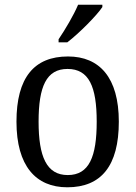

<svg xmlns="http://www.w3.org/2000/svg" viewBox="-20 -786 576 816"><path d="M229 -619V-606H266C317 -645 392 -721 415 -756V-766H312C293 -721 258 -662 229 -619ZM266 10C410 10 485 -81 485 -269C485 -456 403 -546 269 -546C125 -546 50 -456 50 -269C50 -81 132 10 266 10ZM268 -42C178 -42 144 -120 144 -269C144 -418 177 -493 267 -493C358 -493 391 -418 391 -269C391 -120 359 -42 268 -42Z"/></svg>

Font: Noto Serif Georgian SemiCondensed
Style: Regular
Weight: 400
Width: 4
Designer: Monotype Design Team, Akaki Razmadze
Foundry: Google LLC
Version: Version 2.003